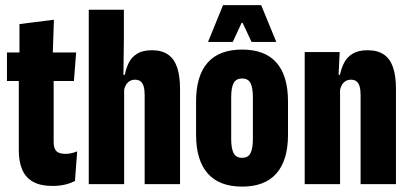

<svg xmlns="http://www.w3.org/2000/svg" viewBox="-20 -700 1560 730"><path d="M179 7Q135 7 106.8 -8.2Q78.5 -23.5 65 -53.8Q51.5 -84 51.5 -128.5V-483H184V-160.5Q184 -136 194.2 -125.5Q204.5 -115 228.5 -115Q241.5 -115 252.5 -117.8Q263.5 -120.5 273.5 -124.5L265 -12Q249 -3.5 227.5 1.8Q206 7 179 7ZM6.5 -392V-500.5H269.5L261 -392ZM54 -492V-608.5L185 -625L180.5 -492Z M530 0V-338Q530 -357.5 526.5 -370.5Q523 -383.5 515 -390.2Q507 -397 493 -397Q481.5 -397 472.8 -391.5Q464 -386 458.8 -376.8Q453.5 -367.5 451 -355.5L417.5 -415.5H454.5Q459.5 -441.5 470.5 -462.8Q481.5 -484 502.5 -496.5Q523.5 -509 557.5 -509Q595.5 -509 619 -492.5Q642.5 -476 653.5 -443.5Q664.5 -411 664.5 -362V0ZM317.5 0V-663H451V-547L449 -395.5L452 -371.5V0Z M900.5 9.5Q813.5 9.5 769.5 -40.8Q725.5 -91 725.5 -187.5V-314.5Q725.5 -412 769.5 -461.8Q813.5 -511.5 900.5 -511.5Q987.5 -511.5 1031.2 -461.8Q1075 -412 1075 -314.5V-187.5Q1075 -91 1031.2 -40.8Q987.5 9.5 900.5 9.5ZM900.5 -100Q923.5 -100 932.5 -117.8Q941.5 -135.5 941.5 -173V-329.5Q941.5 -366.5 932.5 -384Q923.5 -401.5 900.5 -401.5Q877.5 -401.5 868.2 -384Q859 -366.5 859 -329.5V-173Q859 -135.5 868.2 -117.8Q877.5 -100 900.5 -100ZM828 -680.5H973L1030.5 -540.5H936.5L902.5 -613H898.5L865 -540.5H771Z M1351 0V-338Q1351 -357.5 1347.5 -370.5Q1344 -383.5 1336 -390.2Q1328 -397 1314 -397Q1302.5 -397 1293.8 -391.5Q1285 -386 1279.8 -376.8Q1274.5 -367.5 1272 -355L1244.5 -415.5H1272.5Q1278 -441.5 1289.2 -462.8Q1300.5 -484 1322 -496.5Q1343.5 -509 1377.5 -509Q1416 -509 1439.8 -492.5Q1463.5 -476 1474.5 -443.5Q1485.5 -411 1485.5 -362V0ZM1138.5 0V-502H1271.5L1266.5 -398.5L1273 -397.5V0Z"/></svg>

Font: Anek Latin Condensed
Style: Bold
Weight: 700
Width: 3
Designer: Yesha Goshar
Foundry: Ek Type
Version: Version 1.003